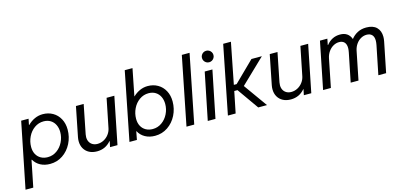

<svg xmlns="http://www.w3.org/2000/svg" viewBox="-106 -1297 4302 2047"><g transform="rotate(-15 2045.5 -273.5)"><path d="M117.2 -517.6H198.7L185.5 -452.1H189.9Q224.1 -486.8 266.6 -506.1Q309.1 -525.4 356 -525.4Q417.5 -525.4 466.6 -497.1Q515.6 -468.8 543.5 -417.2Q571.3 -365.7 571.3 -298.8Q571.3 -217.3 535.9 -147Q500.5 -76.7 438 -34.4Q375.5 7.8 297.9 7.8Q237.8 7.8 191.9 -16.6Q146 -41 120.1 -85.9H115.7L57.1 205.1H-28.3ZM488.3 -293Q488.3 -337.4 471.2 -373Q454.1 -408.7 421.6 -429Q389.2 -449.2 345.2 -449.2Q289.1 -449.2 243.7 -416.7Q198.2 -384.3 172.6 -331.1Q147 -277.8 147 -218.8Q147 -172.9 165.3 -138.9Q183.6 -105 216.6 -86.7Q249.5 -68.4 292 -68.4Q347.2 -68.4 392.1 -100.1Q437 -131.8 462.6 -183.6Q488.3 -235.4 488.3 -293Z M1041.5 0H959.5L972.7 -63.5H969.7Q909.7 7.8 815.9 7.8Q766.1 7.8 729.2 -11.7Q692.4 -31.2 672.4 -66.4Q652.3 -101.6 652.3 -147.5Q652.3 -168.9 656.7 -191.4L721.7 -517.6H807.1L743.7 -198.7Q740.7 -182.6 740.7 -168Q740.7 -138.7 752.9 -116Q765.1 -93.3 787.8 -80.6Q810.5 -67.9 840.8 -67.9Q877 -67.9 909.9 -85.2Q942.9 -102.5 965.6 -132.6Q988.3 -162.6 995.6 -198.7L1060.1 -517.6H1145.5Z M1323.2 -752H1408.7L1350.1 -456.1H1352.5Q1386.7 -488.8 1428 -507.1Q1469.2 -525.4 1514.6 -525.4Q1576.2 -525.4 1625.2 -497.1Q1674.3 -468.8 1702.1 -417.2Q1730 -365.7 1730 -298.8Q1730 -217.3 1694.6 -147Q1659.2 -76.7 1596.7 -34.4Q1534.2 7.8 1456.5 7.8Q1394.5 7.8 1347.4 -18.3Q1300.3 -44.4 1275.4 -91.8H1273.4L1255.9 0H1173.8ZM1647 -293Q1647 -337.4 1629.9 -373Q1612.8 -408.7 1580.3 -429Q1547.9 -449.2 1503.9 -449.2Q1447.8 -449.2 1402.3 -416.7Q1356.9 -384.3 1331.3 -331.1Q1305.7 -277.8 1305.7 -218.8Q1305.7 -172.9 1324 -138.9Q1342.3 -105 1375.2 -86.7Q1408.2 -68.4 1450.7 -68.4Q1505.9 -68.4 1550.8 -100.1Q1595.7 -131.8 1621.3 -183.6Q1647 -235.4 1647 -293Z M1953.1 -752H2038.6L1888.7 0H1803.2Z M2143.1 -517.6H2228L2123 0H2038.1ZM2151.9 -664.1Q2151.9 -681.6 2160.4 -696Q2168.9 -710.4 2183.3 -719Q2197.8 -727.5 2215.3 -727.5Q2232.4 -727.5 2247.1 -719Q2261.7 -710.4 2270.3 -695.8Q2278.8 -681.2 2278.8 -664.1Q2278.8 -647 2270.3 -632.3Q2261.7 -617.7 2247.1 -609.1Q2232.4 -600.6 2215.3 -600.6Q2197.8 -600.6 2183.3 -609.1Q2168.9 -617.7 2160.4 -632.1Q2151.9 -646.5 2151.9 -664.1Z M2409.7 -752H2495.1L2406.2 -299.8H2437L2658.7 -517.6H2773.9L2505.9 -260.3L2691.9 0H2595.2L2429.2 -235.4H2393.6L2345.7 0H2260.3Z M3180.7 0H3098.6L3111.8 -63.5H3108.9Q3048.8 7.8 2955.1 7.8Q2905.3 7.8 2868.4 -11.7Q2831.5 -31.2 2811.5 -66.4Q2791.5 -101.6 2791.5 -147.5Q2791.5 -168.9 2795.9 -191.4L2860.8 -517.6H2946.3L2882.8 -198.7Q2879.9 -182.6 2879.9 -168Q2879.9 -138.7 2892.1 -116Q2904.3 -93.3 2927 -80.6Q2949.7 -67.9 2980 -67.9Q3016.1 -67.9 3049.1 -85.2Q3082 -102.5 3104.7 -132.6Q3127.4 -162.6 3134.8 -198.7L3199.2 -517.6H3284.7Z M3415 -517.6H3496.6L3483.4 -451.2H3487.8Q3515.1 -486.8 3553 -506.1Q3590.8 -525.4 3637.7 -525.4Q3728.5 -525.4 3758.8 -443.4Q3787.6 -481 3829.8 -503.2Q3872.1 -525.4 3926.8 -525.4Q4001.5 -525.4 4040.3 -487.1Q4079.1 -448.7 4079.1 -382.8Q4079.1 -359.9 4073.7 -332L4006.8 0H3920.9L3984.9 -315.9Q3990.2 -344.2 3990.2 -363.8Q3990.2 -407.2 3969.2 -428.5Q3948.2 -449.7 3910.6 -449.7Q3877.4 -449.7 3846.9 -432.6Q3816.4 -415.5 3794.7 -384.3Q3772.9 -353 3764.6 -313L3701.7 0H3615.7L3679.7 -316.9Q3685.1 -344.7 3685.1 -363.8Q3685.1 -406.2 3664.6 -428Q3644 -449.7 3606.9 -449.7Q3573.7 -449.7 3542.7 -432.1Q3511.7 -414.6 3489.5 -382.8Q3467.3 -351.1 3459 -310.1L3397 0H3311Z"/></g></svg>

Font: Reddit Sans Chocolate
Style: Italic
Weight: 400
Italic angle: -11.25°
Designer: Stephen Hutchings
Version: Version 1.013